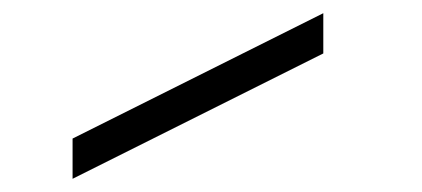

<svg xmlns="http://www.w3.org/2000/svg" viewBox="-20 -760 640 291"><path d="M90 -489V-550L470 -740V-679Z"/></svg>

Font: Tiny ExtraLight
Style: Regular
Weight: 200
Monospace: yes
Designer: Philipp Nurullin, Konstantin Bulenkov
Foundry: JetBrains
Version: Version 2.251; ttfautohint (v1.8.4.7-5d5b)